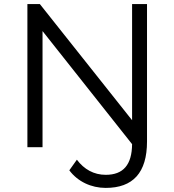

<svg xmlns="http://www.w3.org/2000/svg" viewBox="-20 -720 853 939"><path d="M626 -700V-132L175 -700H114V0H188V-568L626 -15C625 86 583 135 497 135C439 135 391 108 356 61L319 113C360 168 426 199 497 199C630 199 699 125 699 -28V-700Z"/></svg>

Font: Talent
Style: Regular
Weight: 400
Designer: Mike Powis
Version: Version 1.001;hotconv 1.0.109;makeotfexe 2.5.65596